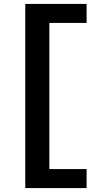

<svg xmlns="http://www.w3.org/2000/svg" viewBox="-20 -790 541 980"><path d="M232 -673V73H422V170H109V-770H422V-673Z"/></svg>

Font: Mplus 1p Bold
Style: Bold
Weight: 700
Version: Version 1.061